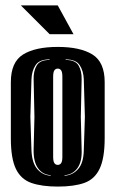

<svg xmlns="http://www.w3.org/2000/svg" viewBox="-20 -676 426 708"><path d="M193 12Q134 12 95.5 -1.5Q57 -15 38.5 -53.5Q20 -92 20 -166V-373Q20 -447 65 -475Q110 -503 193 -503Q276 -503 321 -475Q366 -447 366 -373V-167Q366 -93 347.5 -54Q329 -15 291 -1.5Q253 12 193 12ZM167 -28V-30Q137 -32 120 -56Q103 -80 104 -125L107 -245L104 -383Q103 -413 115 -434Q127 -455 163 -455V-457Q125 -457 111 -435.5Q97 -414 96 -383L92 -245L96 -122Q98 -75 117.5 -52.5Q137 -30 167 -28ZM218 -28Q248 -30 268 -52.5Q288 -75 289 -122L293 -245L289 -383Q288 -414 274 -435.5Q260 -457 222 -457V-455Q258 -455 270 -434Q282 -413 281 -383L278 -245L281 -125Q283 -80 265.5 -56Q248 -32 218 -30ZM193 -68Q201 -68 205.5 -74.5Q210 -81 210 -98V-393Q210 -410 205.5 -416.5Q201 -423 193 -423Q185 -423 180.5 -416.5Q176 -410 176 -393V-98Q176 -81 180.5 -74.5Q185 -68 193 -68ZM163 -550 57 -656H193L251 -550Z"/></svg>

Font: Alumni Sans Inline One
Style: Regular
Weight: 400
Designer: Robert E. Leuschke
Foundry: Robert E. Leuschke
Version: Version 1.100; ttfautohint (v1.8.3)